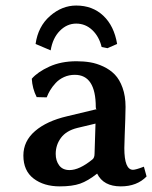

<svg xmlns="http://www.w3.org/2000/svg" viewBox="-20 -660 547 690"><path d="M366.2 -486.8 345.2 -491.2Q336.4 -528.3 311.8 -551.8Q287.1 -575.2 253.9 -575.2Q220.7 -575.2 195.1 -549.3Q169.4 -523.4 162.1 -479L107.9 -502Q116.7 -564.9 159.7 -602.5Q202.6 -640.1 253.9 -640.1Q312.5 -640.1 351.3 -603.5Q390.1 -566.9 400.9 -502ZM323.2 -215.8 257.8 -200.2Q218.3 -190.4 199.2 -164.8Q180.2 -139.2 180.2 -106.9Q180.2 -82.5 192.6 -65.7Q205.1 -48.8 230 -48.8Q265.1 -48.8 312 -86.9Q319.8 -92.8 319.8 -107.9ZM414.1 9.8Q351.6 9.8 329.1 -36.1Q295.9 -9.8 267.8 0Q239.7 9.8 194.8 9.8Q137.7 9.8 100.8 -18.3Q64 -46.4 64 -101.1Q64 -152.8 106 -189Q147.9 -225.1 221.2 -242.2L329.1 -268.1H327.1Q324.2 -268.1 324.2 -274.9Q324.2 -391.1 249 -391.1Q228 -391.1 210.2 -383.1Q192.4 -375 180.2 -361.8Q168 -348.6 160.4 -335.9Q152.8 -323.2 147.9 -310.1L111.8 -311Q96.2 -341.8 94.2 -377Q115.2 -401.4 157.5 -420.7Q199.7 -439.9 254.9 -439.9Q281.2 -439.9 304.4 -436Q327.6 -432.1 351.6 -420.9Q375.5 -409.7 392.6 -392.1Q409.7 -374.5 420.4 -344.7Q431.2 -314.9 431.2 -275.9Q431.2 -252.9 430.2 -231Q429.7 -214.4 428.2 -175.8Q426.8 -137.2 426.8 -127.9Q426.8 -49.8 458 -49.8Q467.8 -49.8 497.1 -61L506.8 -25.9Q472.2 9.8 414.1 9.8Z"/></svg>

Font: Linear Smooth
Style: Bold
Weight: 700
Designer: Philipp H. Poll, Flanker
Foundry: Philipp H. Poll, reworked by Flanker
Version: Version 1.061 | FøM Fix